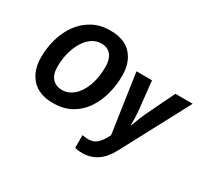

<svg xmlns="http://www.w3.org/2000/svg" viewBox="-181 -1013 1664 1541"><g transform="rotate(30 650.5 -242.5)"><path d="M325 10Q195 10 127.5 -64.5Q60 -139 60 -262Q60 -346 82.5 -428Q105 -510 151.5 -577Q198 -644 269.5 -684.5Q341 -725 438 -725Q568 -725 633.5 -652Q699 -579 699 -458Q699 -371 677 -287.5Q655 -204 609.5 -136.5Q564 -69 493.5 -29.5Q423 10 325 10ZM336 -117Q394 -117 442 -158.5Q490 -200 518.5 -276Q547 -352 547 -454Q547 -520 516.5 -559.5Q486 -599 426 -599Q380 -599 340.5 -572.5Q301 -546 272.5 -499Q244 -452 228 -391.5Q212 -331 212 -262Q212 -191 245 -154Q278 -117 336 -117ZM733 240Q707 240 690 237.5Q673 235 661 231V114Q674 116 687.5 118Q701 120 718 120Q765 120 795 93Q825 66 847 24L860 0L780 -546H924L951 -293Q955 -259 956 -219Q957 -179 957 -150H961Q971 -175 983 -208.5Q995 -242 1014 -283L1141 -546H1301L969 78Q925 161 865.5 200.5Q806 240 733 240Z"/></g></svg>

Font: Noto IKEA Latin
Style: Bold Italic
Weight: 700
Italic angle: -12°
Designer: Monotype Design Team
Foundry: Monotype Imaging Inc.
Version: Version 1.0